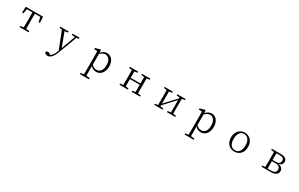

<svg xmlns="http://www.w3.org/2000/svg" viewBox="310 -2501 7384 4746"><g transform="rotate(30 4001.5 -127.5)"><path d="M245 -342H284L309 -474H464C466 -419 467 -338 467 -284V-227C467 -175 466 -99 464 -44L371 -32V0H629V-32L535 -44C534 -99 533 -175 533 -227V-284C533 -338 534 -419 535 -474H691L716 -342H754L746 -512H254Z M1585 -480 1677 -469 1608 -277 1533 -70 1384 -469 1477 -479V-512H1238V-480L1307 -471L1500 21L1486 58C1460 132 1418 191 1368 221L1358 212C1334 189 1312 179 1290 179C1263 179 1240 191 1234 216C1239 250 1279 271 1323 271C1406 271 1471 198 1530 38L1721 -470L1788 -480V-512H1585Z M2550 -476C2640 -476 2705 -401 2705 -256C2705 -101 2632 -34 2545 -34C2493 -34 2450 -53 2403 -100V-405C2457 -456 2504 -476 2550 -476ZM2559 14C2687 14 2778 -92 2778 -260C2778 -421 2692 -526 2570 -526C2513 -526 2452 -500 2400 -440L2395 -514L2382 -523L2241 -481V-450L2332 -444C2334 -395 2335 -345 2335 -278V32C2335 88 2335 157 2333 216L2243 228V261H2505V228L2403 216C2402 156 2401 87 2401 31V-59C2450 -3 2505 14 2559 14Z M3571 -480 3656 -468C3657 -415 3657 -341 3657 -286H3376C3376 -341 3376 -415 3378 -468L3461 -480V-512H3223V-480L3306 -468C3308 -413 3308 -336 3308 -284V-227C3308 -175 3308 -98 3306 -43L3223 -32V0H3461V-32L3378 -43C3376 -98 3376 -176 3376 -250H3657C3657 -177 3657 -98 3656 -43L3571 -32V0H3810V-32L3726 -44C3725 -98 3725 -175 3725 -227V-284C3725 -336 3725 -413 3726 -468L3810 -480V-512H3571Z M4578 -480 4667 -467V-445L4501 -267L4366 -121V-467L4454 -480V-512H4216V-480L4299 -468C4301 -413 4301 -336 4301 -284V-227C4301 -175 4301 -98 4299 -43L4216 -32V0H4454V-32L4366 -44V-71L4527 -245L4667 -396V-44L4578 -32V0H4816V-32L4731 -43C4730 -98 4730 -175 4730 -227V-284C4730 -336 4730 -413 4731 -468L4816 -480V-512H4578Z M5537 -476C5627 -476 5692 -401 5692 -256C5692 -101 5619 -34 5532 -34C5480 -34 5437 -53 5390 -100V-405C5444 -456 5491 -476 5537 -476ZM5546 14C5674 14 5765 -92 5765 -260C5765 -421 5679 -526 5557 -526C5500 -526 5439 -500 5387 -440L5382 -514L5369 -523L5228 -481V-450L5319 -444C5321 -395 5322 -345 5322 -278V32C5322 88 5322 157 5320 216L5230 228V261H5492V228L5390 216C5389 156 5388 87 5388 31V-59C5437 -3 5492 14 5546 14Z M6502 14C6627 14 6746 -73 6746 -253C6746 -434 6625 -526 6502 -526C6380 -526 6260 -434 6260 -253C6260 -74 6379 14 6502 14ZM6502 -23C6399 -23 6335 -105 6335 -253C6335 -403 6399 -488 6502 -488C6606 -488 6671 -403 6671 -253C6671 -105 6606 -23 6502 -23Z M7429 -227V-249H7522C7629 -249 7668 -206 7668 -138C7668 -73 7625 -36 7529 -36H7431C7430 -91 7429 -173 7429 -227ZM7277 0H7541C7685 0 7739 -68 7739 -137C7739 -206 7696 -255 7599 -268C7684 -284 7714 -333 7714 -387C7714 -460 7659 -512 7542 -512H7277V-480L7360 -468C7362 -413 7362 -336 7362 -284V-227C7362 -175 7362 -98 7360 -43L7277 -32ZM7525 -474C7610 -474 7647 -443 7647 -383C7647 -314 7606 -282 7520 -282H7429C7429 -346 7430 -422 7431 -474Z"/></g></svg>

Font: Kiri Minchoo Light
Style: Regular
Weight: 300
Designer: Ryoko NISHIZUKA 西塚涼子 (kana & ideographs); Frank Grießhammer (Latin, Greek & Cyrillic);
akenotsuki.com/eyeben/fonts/ (U+
Foundry: Adobe
akenotsuki.com/eyeben/fonts/
Version: Version 4.002;hotconv 1.0.119;makeotfexe 2.5.65604